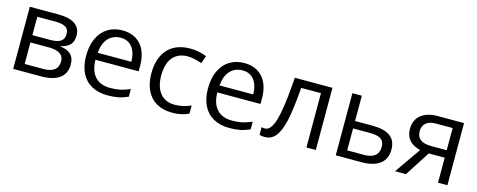

<svg xmlns="http://www.w3.org/2000/svg" viewBox="-30 -1068 3976 1600"><g transform="rotate(15 1958.5 -268.0)"><path d="M85.4 -536.1H328.6Q425.8 -536.1 474.9 -502.9Q523.9 -469.7 523.9 -404.3Q523.9 -354.5 498 -325.4Q472.2 -296.4 418 -285.6V-282.2Q480.5 -274.9 510 -244.6Q539.6 -214.4 539.6 -159.2Q539.6 -81.5 485.6 -40.8Q431.6 0 327.6 0H85.4ZM455.1 -164.1Q455.1 -250 324.2 -250H167V-64.5H329.1Q455.1 -64.5 455.1 -164.1ZM440.4 -395.5Q440.4 -435.5 412.4 -453.6Q384.3 -471.7 326.2 -471.7H167V-313H319.8Q383.3 -313 411.9 -333Q440.4 -353 440.4 -395.5Z M644 -264.2Q644 -350.1 673.1 -413.8Q702.1 -477.5 756.6 -511.7Q811 -545.9 884.8 -545.9Q951.7 -545.9 1000.2 -516.6Q1048.8 -487.3 1074.7 -431.9Q1100.6 -376.5 1100.6 -300.8V-251H728Q729 -156.2 774.9 -106Q820.8 -55.7 905.3 -55.7Q953.1 -55.7 989.3 -63Q1025.4 -70.3 1076.2 -91.3V-25.4Q1032.2 -5.9 991.9 2Q951.7 9.8 899.9 9.8Q819.8 9.8 762.2 -22.5Q704.6 -54.7 674.3 -116.2Q644 -177.7 644 -264.2ZM886.2 -482.9Q819.3 -482.9 778.6 -438.7Q737.8 -394.5 731 -312H1021Q1021 -364.7 1004.6 -403.3Q988.3 -441.9 958 -462.4Q927.7 -482.9 886.2 -482.9Z M1207 -265.1Q1207 -353 1238 -416.3Q1269 -479.5 1327.6 -512.7Q1386.2 -545.9 1466.8 -545.9Q1542 -545.9 1609.9 -518.1L1586.9 -452.1Q1513.7 -477.5 1465.8 -477.5Q1407.2 -477.5 1368.2 -451.7Q1330.1 -427.2 1310.5 -380.4Q1291 -333.5 1291 -266.1Q1291 -210 1305.9 -168Q1320.8 -126 1349.1 -99.6Q1391.6 -59.6 1460.4 -59.6Q1535.6 -59.6 1601.1 -90.8V-20.5Q1544.4 9.8 1457.5 9.8Q1378.4 9.8 1322.3 -22.7Q1266.1 -55.2 1236.6 -116.7Q1207 -178.2 1207 -265.1Z M1695.3 -264.2Q1695.3 -350.1 1724.4 -413.8Q1753.4 -477.5 1807.9 -511.7Q1862.3 -545.9 1936 -545.9Q2002.9 -545.9 2051.5 -516.6Q2100.1 -487.3 2126 -431.9Q2151.9 -376.5 2151.9 -300.8V-251H1779.3Q1780.3 -156.2 1826.2 -106Q1872.1 -55.7 1956.5 -55.7Q2004.4 -55.7 2040.5 -63Q2076.7 -70.3 2127.4 -91.3V-25.4Q2083.5 -5.9 2043.2 2Q2002.9 9.8 1951.2 9.8Q1871.1 9.8 1813.5 -22.5Q1755.9 -54.7 1725.6 -116.2Q1695.3 -177.7 1695.3 -264.2ZM1937.5 -482.9Q1870.6 -482.9 1829.8 -438.7Q1789.1 -394.5 1782.2 -312H2072.3Q2072.3 -364.7 2055.9 -403.3Q2039.6 -441.9 2009.3 -462.4Q1979 -482.9 1937.5 -482.9Z M2210.9 -0.5V-67.4Q2222.7 -63 2238.8 -63Q2265.6 -63 2285.9 -88.4Q2306.2 -113.8 2321.8 -165.5Q2333 -204.1 2342.8 -264.6Q2359.9 -366.2 2371.6 -536.1H2696.3V0H2615.2V-468.3H2444.8Q2429.7 -279.8 2408.2 -182.1Q2386.2 -84.5 2350.1 -39.3Q2314 5.9 2255.9 5.9Q2229.5 5.9 2210.9 -0.5Z M2868.2 -536.1H2949.7V-317.9H3097.2Q3202.1 -317.9 3253.2 -280.5Q3304.2 -243.2 3304.2 -165.5Q3304.2 -85 3249.5 -42.5Q3194.8 0 3090.8 0H2868.2ZM3220.2 -164.6Q3220.2 -196.3 3207.8 -215.8Q3195.3 -235.4 3167.2 -244.6Q3139.2 -253.9 3092.3 -253.9H2949.7V-64.5H3094.7Q3156.2 -64.5 3188.2 -89.8Q3220.2 -115.2 3220.2 -164.6Z M3408.2 -375Q3408.2 -424.8 3431.6 -461.2Q3455.1 -497.6 3498.8 -516.8Q3542.5 -536.1 3602.1 -536.1H3831.5V0H3750.5V-215.8H3612.8L3474.1 0H3379.9L3536.1 -224.6Q3408.2 -254.9 3408.2 -375ZM3750.5 -280.3V-471.7H3605.5Q3551.3 -471.7 3521.5 -446.8Q3491.7 -421.9 3491.7 -375.5Q3491.7 -280.3 3617.2 -280.3Z"/></g></svg>

Font: Viking Open Sans
Style: Regular
Weight: 400
Foundry: Ascender Corporation
Version: Version 2.001